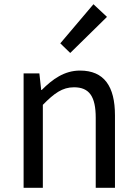

<svg xmlns="http://www.w3.org/2000/svg" viewBox="-20 -892 650 912"><path d="M92.1 0H183.5V-394C237.6 -449 276.3 -477.4 331.5 -477.4C404 -477.4 434.7 -434 434.7 -332.4V0H526.1V-344.1C526.1 -482.4 474.3 -556.8 360.1 -556.8C285.5 -556.8 229.4 -515.9 178.1 -464.5H175.7L167 -543.4H92.1ZM313.6 -640.4 488.2 -811.8 423.9 -871.9 266.4 -686.1Z"/></svg>

Font: Source Han Sans JP VF
Style: Regular
Weight: 250
Designer: Ryoko NISHIZUKA 西塚涼子 (kana, bopomofo & ideographs); Paul D. Hunt (Latin, Greek & Cyrillic); Sandoll Communications 산돌커뮤니
Foundry: Adobe
Version: Version 2.004;hotconv 1.0.118;makeotfexe 2.5.65603